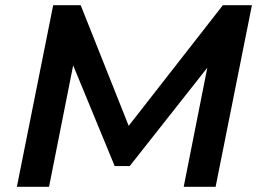

<svg xmlns="http://www.w3.org/2000/svg" viewBox="-20 -720 1003 740"><path d="M45 0 185 -700H291L476 -235L839 -700H951L811 0H688L779 -459L480 -80H422L262 -468L169 0Z"/></svg>

Font: Montserrat SemiBold
Style: Italic
Weight: 600
Italic angle: -11.3°
Designer: Julieta Ulanovsky
Foundry: Julieta Ulanovsky
Version: Version 9.000; ttfautohint (v1.8.4.7-5d5b)